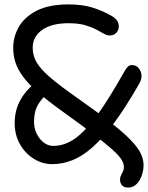

<svg xmlns="http://www.w3.org/2000/svg" viewBox="-20 -731 677 878"><path d="M565.6 126.8Q547.6 126.8 538.3 116.6Q529 106.4 529 91.4Q529 81 531.8 74.4Q534.6 67.8 537.8 61.5Q541 55.2 543.8 48.7Q546.6 42.2 546.6 32.8Q546.6 16.8 535.4 -1.4Q524.2 -19.6 494.7 -46.3Q465.2 -73 410.1 -115.3Q355 -157.6 266.4 -221Q196.4 -271.2 151.6 -310.7Q106.8 -350.2 83 -383.7Q59.2 -417.2 49.8 -448Q40.4 -478.8 40.4 -512.4Q40.4 -563 66.1 -608.1Q91.8 -653.2 147.6 -682Q203.4 -710.8 292.8 -710.8Q357.4 -710.8 404 -696.1Q450.6 -681.4 489.2 -659Q509.2 -647.2 516.2 -635.7Q523.2 -624.2 523.2 -611.2Q523.2 -593.2 512 -581Q500.8 -568.8 482 -568.8Q468.8 -568.8 454 -577.4Q439.2 -586 418.5 -596.8Q397.8 -607.6 367.9 -616.2Q338 -624.8 293.6 -624.8Q215.8 -624.8 172.7 -594.1Q129.6 -563.4 129.6 -513.2Q129.6 -487.2 138.7 -464Q147.8 -440.8 169.7 -415.8Q191.6 -390.8 230.1 -359.7Q268.6 -328.6 328.4 -286.6Q424 -219.6 484.8 -171.8Q545.6 -124 578.5 -89.9Q611.4 -55.8 624 -28.6Q636.6 -1.4 636.6 25.4Q636.6 40.2 632.4 57.8Q628.2 75.4 619.4 91.2Q610.6 107 597 116.9Q583.4 126.8 565.6 126.8ZM218.2 19.6Q173.8 19.6 134.4 -5Q95 -29.6 71.1 -71.8Q47.2 -114 47.2 -167.6Q47.2 -224.6 71.1 -269.8Q95 -315 133.6 -345.2Q147.6 -355.8 164.4 -355.4Q181.2 -355 192.6 -342.4Q201 -334 199.6 -319.5Q198.2 -305 190 -296.8Q159.4 -267.4 147.5 -239.7Q135.6 -212 135.6 -173.2Q135.6 -145 147.7 -119.9Q159.8 -94.8 179.7 -79.3Q199.6 -63.8 223.4 -63.8Q277.2 -63.8 326.1 -99.7Q375 -135.6 428.3 -210Q481.6 -284.4 546.2 -399.8Q556.4 -418.2 564.2 -425.8Q572 -433.4 584 -433.4Q602.8 -433.4 615 -418.4Q627.2 -403.4 627.2 -382.8Q627.2 -375.2 624.4 -365.7Q621.6 -356.2 611.8 -339.8Q552.6 -237 501.1 -167.8Q449.6 -98.6 402.8 -57.3Q356 -16 310.6 1.8Q265.2 19.6 218.2 19.6Z"/></svg>

Font: Shantell Sans Light
Style: Regular
Weight: 300
Designer: Stephen Nixon, Anya Danilova, Shantell Martin
Foundry: Arrow Type
Version: Version 1.011;[c5ecc13dd]